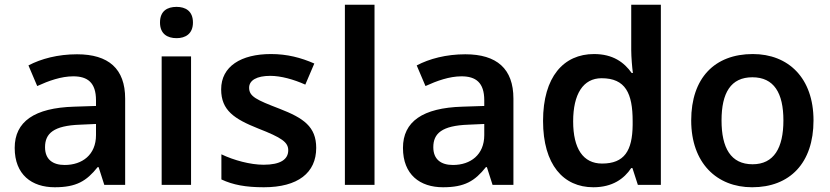

<svg xmlns="http://www.w3.org/2000/svg" viewBox="-20 -780 3502 810"><path d="M305 -551C224 -551 153 -532 100 -504L137 -417C185 -439 238 -458 289 -458C349 -458 385 -432 385 -357V-333L293 -330C125 -325 42 -267 42 -156C42 -43 114 10 211 10C302 10 345 -16 392 -75H396L420 0H508V-364C508 -490 438 -551 305 -551ZM318 -254 385 -257V-210C385 -127 327 -84 253 -84C203 -84 170 -107 170 -159C170 -217 206 -250 318 -254Z M725 -751C686 -751 655 -734 655 -685C655 -637 686 -619 725 -619C762 -619 794 -637 794 -685C794 -734 762 -751 725 -751ZM786 -542H662V0H786Z M1314 -156C1314 -246 1260 -282 1160 -321C1061 -359 1031 -373 1031 -410C1031 -441 1063 -460 1120 -460C1165 -460 1219 -445 1268 -423L1306 -512C1249 -537 1191 -552 1123 -552C997 -552 913 -500 913 -403C913 -314 969 -278 1069 -238C1169 -199 1196 -180 1196 -146C1196 -108 1164 -85 1092 -85C1036 -85 966 -104 914 -129V-23C963 0 1017 10 1093 10C1237 10 1314 -51 1314 -156Z M1560 0V-760H1435V0Z M1943 -551C1862 -551 1791 -532 1738 -504L1775 -417C1823 -439 1876 -458 1927 -458C1987 -458 2023 -432 2023 -357V-333L1931 -330C1763 -325 1680 -267 1680 -156C1680 -43 1752 10 1849 10C1940 10 1983 -16 2030 -75H2034L2058 0H2146V-364C2146 -490 2076 -551 1943 -551ZM1956 -254 2023 -257V-210C2023 -127 1965 -84 1891 -84C1841 -84 1808 -107 1808 -159C1808 -217 1844 -250 1956 -254Z M2483 10C2564 10 2613 -26 2643 -71H2648L2671 0H2768V-760H2643V-569C2643 -540 2647 -493 2650 -472H2645C2613 -517 2566 -552 2486 -552C2358 -552 2271 -456 2271 -270C2271 -85 2357 10 2483 10ZM2520 -90C2440 -90 2398 -153 2398 -268C2398 -383 2440 -450 2518 -450C2619 -450 2649 -386 2649 -269V-253C2648 -144 2614 -90 2520 -90Z M3412 -272C3412 -451 3306 -552 3156 -552C2995 -552 2896 -451 2896 -272C2896 -92 3004 10 3153 10C3312 10 3412 -92 3412 -272ZM3024 -272C3024 -388 3063 -454 3154 -454C3245 -454 3285 -388 3285 -272C3285 -156 3245 -87 3155 -87C3063 -87 3024 -156 3024 -272Z"/></svg>

Font: Noto Sans Syriac SemiBold
Style: Regular
Weight: 600
Designer: Patrick Giasson and the Monotype Design Team
Foundry: Monotype Imaging Inc.
Version: Version 3.000